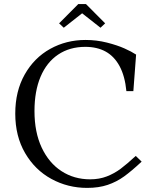

<svg xmlns="http://www.w3.org/2000/svg" viewBox="-20 -905 768 936"><path d="M54.4 -351.2Q54.4 -460.4 100.5 -541.9Q146.6 -623.4 224.8 -666.8Q303 -710.2 397.1 -710.2Q450.9 -710.2 501.4 -697.4Q551.9 -684.5 586.6 -669Q621.4 -653.5 643.5 -638.9L630.1 -460.6H596.2Q589 -534.2 563.1 -582.3Q537.1 -630.4 495.2 -653.5Q453.4 -676.6 395.9 -676.6Q319.4 -676.6 263.4 -638.9Q207.5 -601.2 177.8 -531.1Q148.1 -460.9 148.1 -363.6Q148.1 -260.5 183.2 -185.6Q218.4 -110.6 279.8 -70.7Q341.1 -30.8 419.6 -30.8Q464.2 -30.8 501 -45.1Q537.8 -59.5 568.1 -82.2Q598.5 -105 641.9 -144.9L670.5 -117Q621 -70.9 584.6 -44.6Q548.2 -18.4 504.9 -3.7Q461.5 11 405 11Q310.5 11 230.4 -32.8Q150.2 -76.6 102.3 -158.9Q54.4 -241.1 54.4 -351.2ZM492.6 -791.2 469.9 -769.8 380.4 -840.2 290.9 -769.8 268.1 -791.2 361.6 -885.2H399.1Z"/></svg>

Font: Didactic
Style: Regular
Weight: 400
Designer: Tyler Finck
Foundry: Etcetera Type Co
Version: Version 3.007;FEAKit 1.0